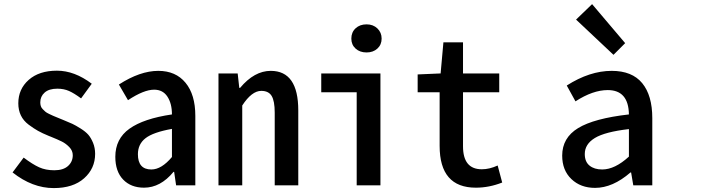

<svg xmlns="http://www.w3.org/2000/svg" viewBox="-20 -914 3525 947"><path d="M245.1 13.7Q139.6 13.7 42 -63.5L96.7 -136.7Q140.6 -103.5 172.9 -88.9Q205.1 -74.2 248 -74.2Q292 -74.2 315.4 -95.2Q338.9 -116.2 338.9 -148.4Q338.9 -170.9 321.8 -188.5Q304.7 -206.1 285.2 -215.8Q265.6 -225.6 229.5 -240.2Q224.6 -242.2 221.7 -243.2Q188.5 -256.8 167.5 -268.6Q146.5 -280.3 121.1 -299.3Q95.7 -318.4 83 -344.7Q70.3 -371.1 70.3 -404.3Q70.3 -474.6 121.6 -520Q172.9 -565.4 260.7 -565.4Q347.7 -565.4 432.6 -501L379.9 -428.7Q345.7 -454.1 320.3 -465.3Q294.9 -476.6 262.7 -476.6Q221.7 -476.6 200.2 -457.5Q178.7 -438.5 178.7 -409.2Q178.7 -399.4 181.2 -391.1Q183.6 -382.8 190.9 -375.5Q198.2 -368.2 203.6 -363.3Q209 -358.4 222.2 -352.1Q235.4 -345.7 242.2 -342.8Q249 -339.8 267.1 -332.5Q285.2 -325.2 292 -322.3Q321.3 -310.5 336.9 -303.2Q352.5 -295.9 377.4 -280.3Q402.3 -264.6 415.5 -249.5Q428.7 -234.4 439 -209.5Q449.2 -184.6 449.2 -155.3Q449.2 -83 395 -34.7Q340.8 13.7 245.1 13.7Z M690.4 11.7Q626 11.7 587.4 -28.3Q548.8 -68.4 548.8 -140.6Q548.8 -229.5 618.7 -279.3Q688.5 -329.1 828.1 -349.6Q828.1 -403.3 805.7 -437.5Q783.2 -471.7 740.2 -471.7Q689.5 -471.7 611.3 -419.9L566.4 -497.1Q670.9 -564.5 760.7 -564.5Q846.7 -564.5 895 -505.9Q943.4 -447.3 943.4 -342.8V0H848.6L838.9 -66.4H835.9Q771.5 11.7 690.4 11.7ZM726.6 -78.1Q776.4 -78.1 828.1 -139.6V-278.3Q735.4 -261.7 697.8 -232.4Q660.2 -203.1 660.2 -153.3Q660.2 -78.1 726.6 -78.1Z M1057.6 0V-551.8H1152.3L1160.2 -480.5H1164.1Q1234.4 -564.5 1315.4 -564.5Q1451.2 -564.5 1451.2 -369.1V0H1335V-358.4Q1335 -416 1319.8 -440.9Q1304.7 -465.8 1268.6 -465.8Q1221.7 -465.8 1174.8 -393.6V0Z M1739.3 0V-459H1564.5V-551.8H1856.4V0ZM1788.1 -655.3Q1754.9 -655.3 1733.9 -674.3Q1712.9 -693.4 1712.9 -723.6Q1712.9 -754.9 1733.9 -774.4Q1754.9 -793.9 1788.1 -793.9Q1820.3 -793.9 1841.3 -773.9Q1862.3 -753.9 1862.3 -723.6Q1862.3 -693.4 1841.3 -674.3Q1820.3 -655.3 1788.1 -655.3Z M2327.1 11.7Q2148.4 11.7 2148.4 -194.3V-459H2040V-546.9L2153.3 -551.8L2167 -705.1H2263.7V-551.8H2442.4V-459H2263.7V-192.4Q2263.7 -79.1 2356.4 -79.1Q2394.5 -79.1 2434.6 -97.7L2457 -13.7Q2392.6 11.7 2327.1 11.7Z M2915 12.7Q2843.8 12.7 2798.3 -30.8Q2752.9 -74.2 2752.9 -146.5Q2752.9 -234.4 2831.5 -282.2Q2910.2 -330.1 3082 -349.6Q3080.1 -469.7 2977.5 -469.7Q2904.3 -469.7 2818.4 -414.1L2775.4 -492.2Q2888.7 -564.5 2997.1 -564.5Q3097.7 -564.5 3147.5 -503.9Q3197.3 -443.4 3197.3 -331.1V0H3103.5L3092.8 -63.5H3089.8Q3002 12.7 2915 12.7ZM2950.2 -78.1Q3012.7 -78.1 3082 -141.6V-277.3Q2963.9 -263.7 2914.1 -233.4Q2864.3 -203.1 2864.3 -154.3Q2864.3 -116.2 2887.7 -97.2Q2911.1 -78.1 2950.2 -78.1ZM3005.9 -643.6 2821.3 -817.4 2900.4 -893.6 3063.5 -701.2Z"/></svg>

Font: Gen Shin Gothic Monospace Medium
Style: Regular
Weight: 500
Designer: [Source Han Sans]
Ryoko NISHIZUKA  (kana & ideographs); Paul D. Hunt (Latin, Greek & Cyrillic); Wenlong ZHANG  (bopomofo
Version: Version 1.002.20150607